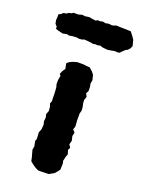

<svg xmlns="http://www.w3.org/2000/svg" viewBox="-196 -795 652 877"><g transform="rotate(20 130.5 -357.0)"><path d="M56 -33 50 -54 47 -66 50 -82 45 -107 49 -119 48 -136 47 -149 54 -167 56 -190 52 -205 54 -224 50 -239 57 -257 55 -277 50 -291 55 -304 54 -320V-339L53 -356L52 -370L48 -384V-404L52 -425L46 -434L52 -448L62 -463L57 -489L69 -499L85 -506L103 -511H134L148 -509L164 -508L180 -494L190 -481L196 -457L193 -440L196 -423V-403L189 -392L197 -376L191 -359L192 -345L196 -326L197 -309L193 -295V-280V-259L194 -249L195 -231L190 -216L201 -204L197 -186L202 -165L197 -146L206 -132L200 -120L206 -100L201 -87L196 -65L199 -54L198 -23L189 -11L178 1L155 14L122 15H104L89 8L72 -4L60 -14ZM-5 -611 -30 -617 -41 -621V-631L-51 -642L-54 -658L-53 -675V-687L-42 -692L-34 -700L-19 -703L-11 -709L3 -712L9 -717H21H33L50 -722L63 -720L85 -723L100 -720L117 -718L125 -723L137 -722L149 -725L162 -722L178 -725L194 -723L205 -726L212 -729L241 -728H249L284 -727L291 -718L300 -706L308 -694L314 -671L315 -665L308 -651L300 -643L289 -637L284 -632L269 -617L256 -616L246 -617L232 -614L211 -611L186 -614L176 -618L164 -615L153 -616L142 -614L131 -616L113 -618L97 -619L87 -615L71 -614L63 -616L42 -615L25 -612L16 -615Z"/></g></svg>

Font: Winky Rough SemiBold
Style: Regular
Weight: 600
Designer: Simon Atzbach
Foundry: typofactur
Version: Version 1.206; ttfautohint (v1.8.4.7-5d5b)